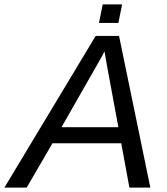

<svg xmlns="http://www.w3.org/2000/svg" viewBox="-69 -851 756 871"><path d="M518 0 481 -201H169L52 0H-49L365 -688H471L613 0ZM405 -618Q400 -607 387 -584L210 -274H468L418 -544ZM380 -747 397 -831H485L468 -747Z"/></svg>

Font: Libra Sans Modern
Style: Italic
Weight: 400
Italic angle: -12°
Foundry: Stefan Peev, Context Ltd
Version: Version 1.000